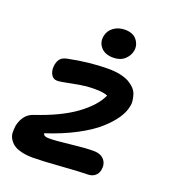

<svg xmlns="http://www.w3.org/2000/svg" viewBox="-146 -861 918 1032"><g transform="rotate(20 312.5 -345.0)"><path d="M381.8 -589.8Q335.9 -589.8 311.8 -616.7Q287.6 -643.6 294.9 -682.1Q301.3 -714.4 328.4 -733.6Q355.5 -752.9 392.1 -752.9Q438.5 -752.9 460.4 -724.9Q482.4 -696.8 476.1 -662.1Q470.2 -632.8 446 -611.3Q421.9 -589.8 381.8 -589.8ZM160.2 63Q121.6 63 92.5 55.4Q63.5 47.9 47.6 35.4Q31.7 22.9 22.2 6.1Q12.7 -10.7 12.7 -29.3Q12.7 -47.9 15.1 -66.9Q30.8 -136.7 86.9 -154.8Q227.5 -201.7 310.8 -262.7Q394 -323.7 421.9 -387.2Q398.4 -397.9 347.2 -397.9Q293.9 -397.9 226.3 -384Q158.7 -370.1 143.1 -370.1Q117.2 -370.1 105.5 -393.8Q93.8 -417.5 100.1 -449.2Q105 -470.7 116 -482.7Q127 -494.6 150.9 -500Q272.9 -524.9 379.9 -524.9Q418 -524.9 448.5 -518.3Q479 -511.7 498.8 -500.5Q518.6 -489.3 532.7 -474.4Q546.9 -459.5 552.2 -442.4Q557.6 -425.3 559.8 -407.2Q562 -389.2 557.1 -372.1Q551.3 -340.3 527.3 -304.7Q503.4 -269 459.7 -229.7Q416 -190.4 341.8 -151.1Q267.6 -111.8 172.9 -81.1Q175.8 -70.8 183.8 -67.4Q191.9 -64 208 -64Q244.1 -64 326.2 -73.5Q408.2 -83 455.1 -83Q496.6 -83 516.6 -59.6Q536.6 -36.1 529.8 -1Q525.9 20.5 509.8 33.7Q493.7 46.9 467.8 46.9Q428.7 46.9 320.1 54.9Q211.4 63 160.2 63Z"/></g></svg>

Font: Shantell Sans Irregular
Style: Italic
Weight: 600
Italic angle: -11.31°
Designer: Stephen Nixon, Anya Danilova, Shantell Martin
Foundry: Arrow Type
Version: Version 1.006;[9816181b4]